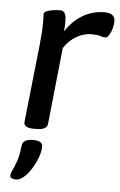

<svg xmlns="http://www.w3.org/2000/svg" viewBox="-54 -568 523 836"><g transform="rotate(5 207.5 -150.5)"><path d="M106 2Q83 2 72.5 -5Q62 -12 63 -23L100 -366Q106 -423 106 -460Q106 -474 105.5 -482.5Q105 -491 105 -499Q105 -508 118.5 -513Q132 -518 148.5 -520Q165 -522 175 -522Q194 -522 199.5 -502.5Q205 -483 200 -432Q231 -479 274 -504.5Q317 -530 369 -530Q415 -530 415 -494Q415 -481 410.5 -464Q406 -447 398 -434Q390 -421 381 -421Q371 -421 359 -425.5Q347 -430 321 -430Q288 -430 256 -412Q224 -394 201 -359L166 -24Q163 2 117 2ZM49 229Q40 229 31 226Q22 223 22 214Q22 204 29.5 189.5Q37 175 46 149Q55 123 60 79Q63 51 108 51Q149 51 149 76Q149 98 139 124.5Q129 151 114 175Q99 199 81.5 214Q64 229 49 229Z"/></g></svg>

Font: Asap Semi Expanded Semi Expanded Medium
Style: Italic
Weight: 500
Width: 6
Italic angle: -6°
Designer: Pablo Cosgaya
Foundry: Omnibus-Type
Version: Version 3.001; ttfautohint (v1.8.4.7-5d5b)